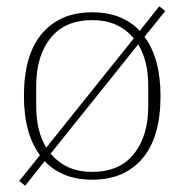

<svg xmlns="http://www.w3.org/2000/svg" viewBox="-20 -559 586 610"><path d="M41 16 107 -66Q56 -134 56 -254Q56 -385 113.5 -452.5Q171 -520 273 -520Q368 -520 424 -461L486 -539L505 -524L439 -442Q490 -374 490 -254Q490 -123 432.5 -55.5Q375 12 273 12Q178 12 122 -47L60 31ZM405 -437Q382 -465 349.5 -480Q317 -495 273 -495Q186 -495 140.5 -438Q95 -381 95 -286V-222Q95 -142 127 -90ZM273 -13Q360 -13 405.5 -70Q451 -127 451 -222V-286Q451 -366 419 -418L141 -71Q164 -43 196.5 -28Q229 -13 273 -13Z"/></svg>

Font: IBM Plex Serif ExtraLight
Style: Regular
Weight: 200
Designer: Mike Abbink, Paul van der Laan, Pieter van Rosmalen
Foundry: Bold Monday
Version: Version 2.5